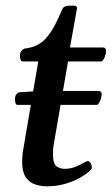

<svg xmlns="http://www.w3.org/2000/svg" viewBox="-20 -655 400 686"><path d="M127.4 -330.1H333.5Q343.3 -329.1 343.3 -317.9Q343.3 -314.9 342.8 -313.5Q341.8 -304.2 337.2 -293.5Q332.5 -282.7 327.1 -280.3H121.6H42Q36.1 -280.8 34.7 -289.6Q33.2 -298.3 33.2 -304.2Q34.7 -313.5 38.8 -318.4Q43 -323.2 47.9 -325.2ZM148.4 10.7Q126 10.7 105.5 3.9Q85 -2.9 72 -22Q59.1 -41 59.1 -76.7Q59.1 -84 59.6 -92Q60.1 -100.1 61 -108.9L116.7 -435.5H60.1Q55.2 -436 53.2 -442.4Q51.3 -448.7 51.3 -454.6Q51.3 -466.3 56.2 -472.7Q61 -479 67.4 -481.4Q96.7 -484.4 118.9 -497.3Q141.1 -510.3 160.6 -539.3Q180.2 -568.4 201.2 -619.6Q205.1 -628.4 211.7 -631.6Q218.3 -634.8 227.5 -634.8H245.1Q250 -634.8 252.7 -632.3Q255.4 -629.9 255.4 -626.5L230 -485.4H349.1Q354.5 -484.9 356.7 -481Q358.9 -477.1 358.9 -472.2Q358.9 -462.4 353.8 -450.2Q348.6 -438 342.3 -435.5H223.1L172.4 -141.1Q170.4 -130.9 169.9 -121.8Q169.4 -112.8 169.4 -105Q169.4 -69.3 182.4 -60.5Q195.3 -51.8 210.4 -51.8Q231.4 -51.8 248.8 -58.8Q266.1 -65.9 278.1 -72.8Q290 -79.6 293.9 -79.6Q298.8 -79.6 303.5 -72.3Q308.1 -64.9 308.1 -58.1Q308.1 -50.8 303.7 -46.9Q284.7 -29.8 260 -16.8Q235.4 -3.9 206.8 3.4Q178.2 10.7 148.4 10.7Z"/></svg>

Font: Gelasio Medium
Style: Italic
Weight: 500
Italic angle: -8.5°
Designer: Eben Sorkin
Foundry: Eben Sorkin
Version: Version 1.008